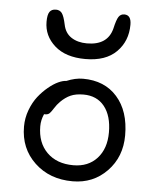

<svg xmlns="http://www.w3.org/2000/svg" viewBox="-51 -758 643 794"><g transform="rotate(5 270.0 -361.0)"><path d="M288.1 -516.1Q206.5 -516.1 160.9 -556.6Q115.2 -597.2 115.2 -655.8Q115.2 -685.1 123.5 -697Q131.8 -709 149.9 -709Q166 -709 174.8 -697Q183.6 -685.1 190.9 -650.9Q197.8 -615.7 224.1 -598.4Q250.5 -581.1 289.1 -581.1Q375 -581.1 393.1 -651.9Q401.4 -689 409.7 -701.4Q418 -713.9 433.1 -713.9Q461.9 -713.9 461.9 -673.8Q461.9 -605.5 417.2 -560.8Q372.6 -516.1 288.1 -516.1ZM279.8 -7.8Q184.1 -7.8 122.1 -66.4Q60.1 -125 60.1 -215.8Q60.1 -251.5 72.5 -284.7Q85 -317.9 103.5 -341.6Q122.1 -365.2 144 -383.3Q166 -401.4 185.3 -410.2Q204.6 -418.9 217.8 -418.9Q253.9 -434.1 286.1 -434.1Q376 -434.1 428 -375.2Q480 -316.4 480 -215.8Q480 -126.5 422.6 -67.1Q365.2 -7.8 279.8 -7.8ZM127 -223.1Q127 -154.8 167.5 -114.5Q208 -74.2 276.9 -74.2Q338.9 -74.2 375.5 -114.5Q412.1 -154.8 412.1 -222.2Q412.1 -291 380.9 -330.1Q349.6 -369.1 293.9 -369.1Q262.2 -369.1 240.7 -359.6Q219.2 -350.1 199.2 -330.1Q187 -317.9 177.2 -302.2Q167.5 -286.6 161.1 -280.3Q154.8 -273.9 143.1 -273.9H138.2Q127 -249 127 -223.1Z"/></g></svg>

Font: Shantell Sans Irregular Bouncy
Style: Regular
Weight: 300
Designer: Stephen Nixon, Anya Danilova, Shantell Martin
Foundry: Arrow Type
Version: Version 1.006;[9816181b4]